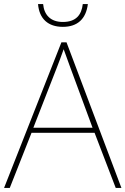

<svg xmlns="http://www.w3.org/2000/svg" viewBox="-20 -924 617 944"><path d="M412 -904H387C381 -851 354 -816 289 -816C228 -816 197 -851 192 -904H167C173 -831 217 -792 289 -792C361 -792 403 -831 412 -904ZM549 0H577L307 -716H282L0 0H28L135 -271H445ZM325 -594 435 -296H144L260 -593C270 -620 283 -652 293 -682C306 -645 317 -617 325 -594Z"/></svg>

Font: Noto Sans Gurmukhi UI Thin
Style: Regular
Weight: 100
Designer: Jelle Bosma - Monotype Design Team
Foundry: Monotype Imaging Inc.
Version: Version 2.004